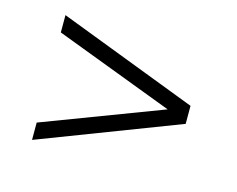

<svg xmlns="http://www.w3.org/2000/svg" viewBox="-62 -551 660 535"><g transform="rotate(15 268.0 -283.0)"><path d="M67 -463 469 -309V-257L67 -103V-153L410 -283L67 -413Z"/></g></svg>

Font: Arapey Thin
Style: Regular
Weight: 100
Designer: Eduardo Rodriguez Tunni
Foundry: Eduardo Rodriguez Tunni
Version: Version 4.000;hotconv 1.0.109;makeotfexe 2.5.65596